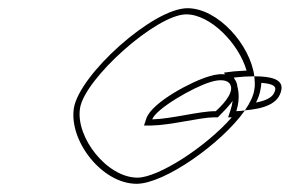

<svg xmlns="http://www.w3.org/2000/svg" viewBox="-20 -742 732 468"><path d="M160 -478C148 -398 229 -294 313 -294C381 -294 521 -393 577 -473C571 -472 563 -471 556 -471C567 -506 561 -532 550 -553C567 -555 584 -556 600 -556C590 -633 511 -722 437 -722C353 -722 173 -560 160 -478ZM175 -478C186 -550 361 -707 434 -707C493 -707 562 -636 581 -570C570 -569 560 -569 550 -568L526 -565L537 -545C547 -526 552 -504 542 -474L536 -456H545C482 -384 366 -309 315 -309C241 -309 164 -407 175 -478ZM331 -436H349C398 -437 468 -456 502 -456H511C525 -471 540 -484 550 -501C557 -513 560 -524 558 -535C553 -563 521 -566 490 -556C448 -544 351 -493 337 -454ZM351 -451C360 -477 452 -530 493 -542C534 -555 555 -538 537 -507C530 -495 519 -483 506 -471H504C466 -471 397 -452 351 -451ZM577 -473C622 -477 660 -488 666 -524C670 -549 640 -556 600 -556C601 -545 602 -534 600 -524C598 -509 590 -492 577 -473ZM604 -492C610 -504 613 -513 615 -524C616 -529 617 -536 617 -540C648 -538 652 -530 651 -524C648 -507 634 -498 604 -492Z"/></svg>

Font: Ampere
Style: OuLnIta
Weight: 400
Version: Version 1